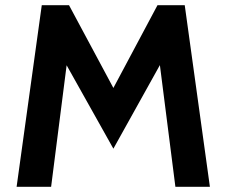

<svg xmlns="http://www.w3.org/2000/svg" viewBox="-20 -720 873 740"><path d="M44 0 141 -700H246L417 -381L587 -700H692L789 0H656L589 -526L624 -519L417 -147L209 -518L244 -525L177 0Z"/></svg>

Font: Cabin VF Beta
Style: Regular
Weight: 400
Designer: Pablo Impallari
Foundry: Pablo Impallari. http://www.impallari.com Igino Marini. http://www.ikern.com
Version: Version 2.200